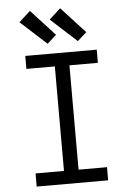

<svg xmlns="http://www.w3.org/2000/svg" viewBox="-63 -1030 727 1076"><g transform="rotate(-5 300.0 -492.0)"><path d="M99 0V-74H259V-662H99V-735H501V-661H341V-74H501V0ZM400 -792 253 -926 317 -984 451 -838ZM230 -792 83 -926 147 -984 281 -838Z"/></g></svg>

Font: Iosevka Slab Extended
Style: Regular
Weight: 400
Width: 7
Monospace: yes
Designer: Belleve Invis
Foundry: Belleve Invis
Version: Version 11.1.1; ttfautohint (v1.8.3)